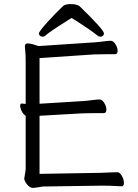

<svg xmlns="http://www.w3.org/2000/svg" viewBox="-20 -912 678 942"><path d="M303 -806Q226 -758 202 -737Q197 -732 189 -732Q181 -732 176 -736.5Q171 -741 171 -748Q171 -757 211 -801.5Q251 -846 290 -883Q301 -892 328 -892Q342 -892 354 -889Q366 -886 372 -880Q490 -766 490 -748Q490 -741 485 -736.5Q480 -732 472 -732Q464 -732 459 -737Q427 -763 354 -810Q351 -812 331 -824ZM554 1Q518 -1 489 -1H473L195 3Q185 3 167 7Q163 7 155.5 8.5Q148 10 141 10Q127 10 113 -7Q99 -24 99 -37Q99 -41 102.5 -58Q106 -75 106 -84V-344Q95 -350 87 -365.5Q79 -381 79 -393Q79 -404 87 -404H89Q93 -404 97 -403Q101 -402 106 -402V-604Q106 -645 104 -661L102 -685Q102 -699 116 -699Q127 -699 144 -694Q161 -689 169 -686L440 -704Q459 -705 489 -709Q512 -712 523 -712Q536 -712 546.5 -695Q557 -678 557 -663Q557 -646 544 -646H502Q460 -646 441 -645L174 -627V-403L385 -416Q404 -417 434 -421Q457 -424 468 -424Q481 -424 491.5 -407Q502 -390 502 -374Q502 -357 489 -357H447Q405 -357 386 -356L174 -344V-59L472 -64Q489 -64 521 -66L555 -67H556Q568 -67 578 -49Q588 -31 588 -14Q588 2 577 2H576Q564 2 554 1Z"/></svg>

Font: Iansui
Style: Regular
Weight: 400
Designer: But Ko / Fontworks Inc.
Foundry: zi-hi.com / Fontworks Inc.
Version: Version 1.002